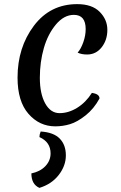

<svg xmlns="http://www.w3.org/2000/svg" viewBox="-20 -597 585 930"><path d="M425 -147Q462 -142 462 -120Q435 -70 394.5 -38Q354 -6 319 4.5Q284 15 248 15Q171 15 118 -45.5Q65 -106 65 -221Q65 -367 144 -472Q223 -577 354 -577Q426 -577 463 -539.5Q500 -502 500 -452.5Q500 -403 472.5 -368Q445 -333 402 -333Q375 -333 356 -342Q372 -360 383.5 -392.5Q395 -425 395 -456Q395 -525 338 -525Q290 -525 251 -478.5Q212 -432 192.5 -364.5Q173 -297 173 -220Q173 -143 199 -96Q225 -49 268.5 -49Q312 -49 354 -75Q396 -101 425 -147ZM171 313Q132 296 132 243Q175 234 200 207.5Q225 181 225 146Q225 91 171 67Q171 54 177 40Q240 44 269.5 74.5Q299 105 299 155.5Q299 206 264.5 250.5Q230 295 171 313Z"/></svg>

Font: Merienda
Style: Regular
Weight: 400
Designer: Eduardo Rodriguez Tunni
Foundry: Eduardo Rodriguez Tunni
Version: Version 1.001